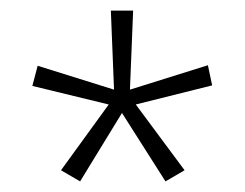

<svg xmlns="http://www.w3.org/2000/svg" viewBox="-20 -641 462 362"><path d="M210 -428 131 -299 95 -320 185 -444 41 -479 51 -517 195 -472 189 -621H231L225 -472L372 -518L380 -480L236 -444L328 -320L292 -299Z"/></svg>

Font: Noto Sans Syriac ExtraLight
Style: Regular
Weight: 250
Version: Version 3.000